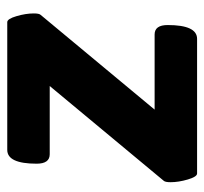

<svg xmlns="http://www.w3.org/2000/svg" viewBox="-37 -526 563 529"><g transform="rotate(-90 244.5 -261.5)"><path d="M448 -523Q457 -523 464.5 -497.5Q472 -472 472 -450Q472 -435 468 -431L207 -117H414Q440 -117 440 -81Q440 0 402 0H31Q22 0 14.5 -25.5Q7 -51 7 -73Q7 -88 11 -92L272 -406H84Q58 -406 58 -442Q58 -523 96 -523Z"/></g></svg>

Font: Asap
Style: Bold Italic
Weight: 700
Italic angle: -6°
Designer: Pablo Cosgaya
Foundry: Pablo Cosgaya
Version: Version 1.007;PS 001.007;hotconv 1.0.70;makeotf.lib2.5.58329